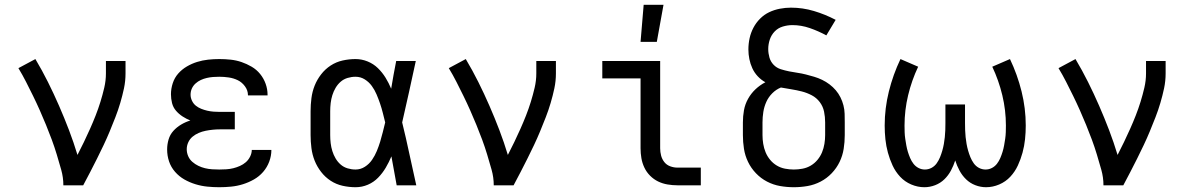

<svg xmlns="http://www.w3.org/2000/svg" viewBox="-20 -775 4990 803"><path d="M245 0Q245 -33 236 -65Q227 -97 217.5 -128.5Q208 -160 196.5 -191Q185 -222 172.5 -252.5Q160 -283 146.5 -313.5Q133 -344 118.5 -373.5Q104 -403 89 -432.5Q74 -462 57 -490L128 -528Q156 -481 180.5 -432Q205 -383 227 -332.5Q249 -282 268.5 -231Q288 -180 304 -127Q318 -154 331 -181Q344 -208 356.5 -236Q369 -264 380 -292Q391 -320 400 -349Q409 -378 416 -408Q423 -438 423 -468V-520H505V-468Q505 -436 498.5 -405.5Q492 -375 483 -344.5Q474 -314 462.5 -284.5Q451 -255 439 -226Q427 -197 413.5 -168.5Q400 -140 386 -112Q372 -84 357.5 -56Q343 -28 328 0Z M897 8Q872 8 847 5.5Q822 3 797.5 -4.5Q773 -12 751 -24.5Q729 -37 712 -56.5Q695 -76 687 -100Q679 -124 679 -150Q679 -171 685 -191.5Q691 -212 705 -227.5Q719 -243 737.5 -254Q756 -265 776 -271Q759 -278 743.5 -288Q728 -298 716 -312Q704 -326 699.5 -344Q695 -362 695 -381Q695 -404 702.5 -427Q710 -450 725.5 -467.5Q741 -485 761.5 -497Q782 -509 804.5 -516Q827 -523 850.5 -525.5Q874 -528 897 -528Q921 -528 944.5 -525.5Q968 -523 990 -515.5Q1012 -508 1032.5 -496Q1053 -484 1068 -465.5Q1083 -447 1091 -424.5Q1099 -402 1099 -379V-376H1017V-377Q1017 -397 1004.5 -414Q992 -431 974.5 -439.5Q957 -448 937 -451Q917 -454 897 -454Q884 -454 871 -453Q858 -452 845 -449Q832 -446 820 -440.5Q808 -435 798 -426Q788 -417 782.5 -405Q777 -393 777 -379Q777 -366 783 -353.5Q789 -341 799 -333Q809 -325 821.5 -320Q834 -315 847 -312Q860 -309 873.5 -308Q887 -307 900 -307H962V-234H900Q885 -234 870 -232.5Q855 -231 840 -228Q825 -225 811 -219Q797 -213 785.5 -203.5Q774 -194 767.5 -180Q761 -166 761 -151Q761 -136 767 -122Q773 -108 784.5 -98Q796 -88 809.5 -81.5Q823 -75 837.5 -71.5Q852 -68 867 -67Q882 -66 897 -66Q912 -66 927 -67Q942 -68 956 -71.5Q970 -75 983.5 -81Q997 -87 1008 -96.5Q1019 -106 1026 -120Q1033 -134 1033 -148H1115Q1115 -123 1106 -99Q1097 -75 1080.5 -56Q1064 -37 1042 -24.5Q1020 -12 996 -4.5Q972 3 947 5.5Q922 8 897 8Z M1467 8Q1440 8 1413 2Q1386 -4 1363 -19Q1340 -34 1323 -56Q1306 -78 1296 -103Q1286 -128 1282.5 -155.5Q1279 -183 1279 -210V-310Q1279 -337 1282.5 -364.5Q1286 -392 1296 -417Q1306 -442 1323 -464Q1340 -486 1363 -501Q1386 -516 1413 -522Q1440 -528 1467 -528Q1493 -528 1517.5 -518Q1542 -508 1560.5 -490Q1579 -472 1592.5 -450Q1606 -428 1616 -404Q1621 -433 1626 -462Q1631 -491 1637 -520H1719Q1705 -456 1691 -391.5Q1677 -327 1662 -263Q1678 -198 1692 -132Q1706 -66 1721 0H1639Q1633 -30 1628 -60.5Q1623 -91 1617 -121Q1607 -97 1593.5 -74Q1580 -51 1561.5 -32Q1543 -13 1518.5 -2.5Q1494 8 1467 8ZM1467 -66Q1488 -66 1506 -77.5Q1524 -89 1536 -106.5Q1548 -124 1556 -143.5Q1564 -163 1570 -182.5Q1576 -202 1581 -222.5Q1586 -243 1591 -263Q1586 -283 1581 -303Q1576 -323 1569.5 -342Q1563 -361 1555 -380Q1547 -399 1535 -415.5Q1523 -432 1505.5 -443Q1488 -454 1467 -454Q1450 -454 1433.5 -449Q1417 -444 1404.5 -433Q1392 -422 1383.5 -407.5Q1375 -393 1370 -377Q1365 -361 1363 -344Q1361 -327 1361 -310V-210Q1361 -193 1363 -176Q1365 -159 1370 -143Q1375 -127 1383.5 -112.5Q1392 -98 1404.5 -87Q1417 -76 1433.5 -71Q1450 -66 1467 -66Z M2045 0Q2045 -33 2036 -65Q2027 -97 2017.5 -128.5Q2008 -160 1996.5 -191Q1985 -222 1972.5 -252.5Q1960 -283 1946.5 -313.5Q1933 -344 1918.5 -373.5Q1904 -403 1889 -432.5Q1874 -462 1857 -490L1928 -528Q1956 -481 1980.5 -432Q2005 -383 2027 -332.5Q2049 -282 2068.5 -231Q2088 -180 2104 -127Q2118 -154 2131 -181Q2144 -208 2156.5 -236Q2169 -264 2180 -292Q2191 -320 2200 -349Q2209 -378 2216 -408Q2223 -438 2223 -468V-520H2305V-468Q2305 -436 2298.5 -405.5Q2292 -375 2283 -344.5Q2274 -314 2262.5 -284.5Q2251 -255 2239 -226Q2227 -197 2213.5 -168.5Q2200 -140 2186 -112Q2172 -84 2157.5 -56Q2143 -28 2128 0Z M2813 0Q2793 0 2772 -3.5Q2751 -7 2732.5 -16Q2714 -25 2699 -40Q2684 -55 2675 -74Q2666 -93 2662.5 -113.5Q2659 -134 2659 -155V-447H2499V-520H2741V-155Q2741 -139 2745 -124Q2749 -109 2758.5 -97Q2768 -85 2783 -79.5Q2798 -74 2813 -74H2911V0ZM2659 -600 2672 -755H2755L2727 -600Z M3300 8Q3271 8 3242.5 3Q3214 -2 3188 -15.5Q3162 -29 3141.5 -50.5Q3121 -72 3108.5 -98Q3096 -124 3091.5 -152.5Q3087 -181 3087 -210V-263Q3087 -289 3091.5 -314Q3096 -339 3108.5 -361.5Q3121 -384 3139.5 -401.5Q3158 -419 3181 -431Q3163 -441 3149 -456Q3135 -471 3126.5 -489.5Q3118 -508 3114 -528Q3110 -548 3110 -568Q3110 -592 3115 -615Q3120 -638 3131 -659Q3142 -680 3159 -697Q3176 -714 3197 -724Q3218 -734 3241.5 -738.5Q3265 -743 3288 -743Q3337 -743 3384 -729Q3431 -715 3475 -692L3436 -627Q3403 -645 3367 -657.5Q3331 -670 3294 -670Q3274 -670 3254 -664Q3234 -658 3220 -643.5Q3206 -629 3199.5 -609.5Q3193 -590 3193 -570Q3193 -552 3198 -534.5Q3203 -517 3215.5 -504Q3228 -491 3245.5 -485.5Q3263 -480 3280.5 -476.5Q3298 -473 3315.5 -470.5Q3333 -468 3350.5 -463.5Q3368 -459 3385 -454Q3402 -449 3418.5 -441Q3435 -433 3449.5 -422Q3464 -411 3475.5 -397.5Q3487 -384 3495 -368Q3503 -352 3507.5 -334.5Q3512 -317 3512.5 -299Q3513 -281 3513 -263V-210Q3513 -181 3508.5 -152.5Q3504 -124 3491.5 -98Q3479 -72 3458.5 -50.5Q3438 -29 3412 -15.5Q3386 -2 3357.5 3Q3329 8 3300 8ZM3300 -66Q3318 -66 3336.5 -69.5Q3355 -73 3371 -82.5Q3387 -92 3399 -106.5Q3411 -121 3418 -138Q3425 -155 3428 -173.5Q3431 -192 3431 -210V-263Q3431 -286 3426.5 -308Q3422 -330 3408.5 -348Q3395 -366 3375 -376.5Q3355 -387 3333.5 -392.5Q3312 -398 3290 -401.5Q3268 -405 3246 -409Q3226 -401 3210 -385Q3194 -369 3185 -349Q3176 -329 3172.5 -307Q3169 -285 3169 -263V-210Q3169 -192 3172 -173.5Q3175 -155 3182 -138Q3189 -121 3201 -106.5Q3213 -92 3229 -82.5Q3245 -73 3263.5 -69.5Q3282 -66 3300 -66Z M3846 8Q3818 8 3791 -3.5Q3764 -15 3744.5 -36Q3725 -57 3713 -83Q3701 -109 3693.5 -136.5Q3686 -164 3683 -192.5Q3680 -221 3680 -250Q3680 -322 3697.5 -392.5Q3715 -463 3746 -528L3820 -496Q3793 -439 3778 -376.5Q3763 -314 3763 -250Q3763 -236 3763.5 -222Q3764 -208 3766 -194.5Q3768 -181 3770.5 -167Q3773 -153 3777 -140Q3781 -127 3786.5 -114Q3792 -101 3800.5 -90Q3809 -79 3821.5 -72.5Q3834 -66 3848 -66Q3863 -66 3876 -73Q3889 -80 3897.5 -92Q3906 -104 3911.5 -117.5Q3917 -131 3921 -145Q3925 -159 3927.5 -173Q3930 -187 3931.5 -201.5Q3933 -216 3933.5 -230.5Q3934 -245 3934 -260V-338H4016V-260Q4016 -245 4016.5 -230.5Q4017 -216 4018.5 -201.5Q4020 -187 4022.5 -173Q4025 -159 4029 -145Q4033 -131 4038.5 -117.5Q4044 -104 4052.5 -92Q4061 -80 4074 -73Q4087 -66 4102 -66Q4116 -66 4128.5 -72.5Q4141 -79 4149.5 -90Q4158 -101 4163.5 -114Q4169 -127 4173 -140Q4177 -153 4179.5 -167Q4182 -181 4184 -194.5Q4186 -208 4186.5 -222Q4187 -236 4187 -250Q4187 -314 4172 -376.5Q4157 -439 4130 -496L4204 -528Q4235 -463 4252.5 -392.5Q4270 -322 4270 -250Q4270 -221 4267 -192.5Q4264 -164 4256.5 -136.5Q4249 -109 4237 -83Q4225 -57 4205.5 -36Q4186 -15 4159 -3.5Q4132 8 4104 8Q4081 8 4059 -0.5Q4037 -9 4020.5 -25Q4004 -41 3993 -61.5Q3982 -82 3975 -104Q3968 -82 3957 -61.5Q3946 -41 3929.5 -25Q3913 -9 3891 -0.5Q3869 8 3846 8Z M4595 0Q4595 -33 4586 -65Q4577 -97 4567.5 -128.5Q4558 -160 4546.5 -191Q4535 -222 4522.5 -252.5Q4510 -283 4496.5 -313.5Q4483 -344 4468.5 -373.5Q4454 -403 4439 -432.5Q4424 -462 4407 -490L4478 -528Q4506 -481 4530.5 -432Q4555 -383 4577 -332.5Q4599 -282 4618.5 -231Q4638 -180 4654 -127Q4668 -154 4681 -181Q4694 -208 4706.5 -236Q4719 -264 4730 -292Q4741 -320 4750 -349Q4759 -378 4766 -408Q4773 -438 4773 -468V-520H4855V-468Q4855 -436 4848.5 -405.5Q4842 -375 4833 -344.5Q4824 -314 4812.5 -284.5Q4801 -255 4789 -226Q4777 -197 4763.5 -168.5Q4750 -140 4736 -112Q4722 -84 4707.5 -56Q4693 -28 4678 0Z"/></svg>

Font: Iosevka Plex Etoile
Style: Regular
Weight: 400
Designer: Belleve Invis
Foundry: Belleve Invis
Version: Version 25.1.1; ttfautohint (v1.8.4)